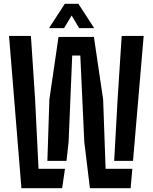

<svg xmlns="http://www.w3.org/2000/svg" viewBox="-20 -989 802 1009"><path d="M452.5 0 423 -243 402 -697H359.5L340.5 -243L329.5 -143.5H229L239.5 -466.5L287.5 -795H473.5L522 -466.5L535 -102H675.5L666.5 0ZM92.5 0 27.5 -800H142.5L164.5 -466.5L182.5 -102H321.5L306.5 0ZM580 -143.5 598 -466.5 619.5 -800H735L679 -143.5ZM237.5 -841 320.5 -969H392L475 -841H396L356.5 -907.5L316.5 -841Z"/></svg>

Font: Big Shoulders Stencil Text Thin
Style: Bold
Weight: 700
Version: Version 2.001